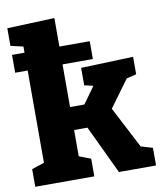

<svg xmlns="http://www.w3.org/2000/svg" viewBox="-86 -852 780 922"><g transform="rotate(-10 303.5 -391.0)"><path d="M438 -305 543 -103 600 -86V0H419L307 -236H242V-108L299 -86V0H11V-86L72 -106V-556H11V-643H72V-673L11 -687V-773L242 -782V-643H390V-556H242V-348H312L370 -429L327 -439V-524L582 -533V-448L534 -436Z"/></g></svg>

Font: Bitter Pro ExtraBold
Style: Regular
Weight: 800
Designer: Sol Matas, and Bitter project Authors
Foundry: Sol Matas
Version: Version 1.010